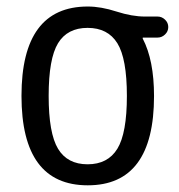

<svg xmlns="http://www.w3.org/2000/svg" viewBox="-20 -550 540 580"><path d="M334.5 -419.4Q305.7 -465.8 244.6 -465.8Q183.6 -465.8 155.3 -419.4Q127 -373 127 -260.3Q127 -147.5 155.3 -100.6Q183.6 -53.7 244.6 -53.7Q305.7 -53.7 334.5 -100.6Q363.3 -147.5 363.3 -260.3Q363.3 -373 334.5 -419.4ZM245.1 -530.3Q285.2 -530.3 332 -515.1Q378.9 -500 418 -500H456.1Q468.8 -500 478.5 -490.7Q488.3 -481.4 488.3 -468.3Q488.3 -455.1 478.5 -445.8Q468.8 -436.5 456.1 -436.5H412.1Q411.1 -436.5 411.1 -435.5V-433.6Q445.3 -368.2 445.3 -259.8Q445.3 9.8 245.1 9.8Q44.9 9.8 44.9 -260.3Q44.9 -530.3 245.1 -530.3Z"/></svg>

Font: Rounded-X Mgen+ 1mn regular
Style: Regular
Weight: 400
Designer: [Source Han Sans]
Ryoko NISHIZUKA  (kana & ideographs); Paul D. Hunt (Latin, Greek & Cyrillic); Wenlong ZHANG  (bopomofo
Version: Version 1.059.20150602